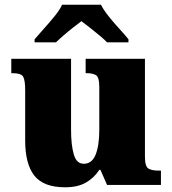

<svg xmlns="http://www.w3.org/2000/svg" viewBox="-20 -786 731 816"><path d="M257 10Q165 10 126 -39.5Q87 -89 87 -189V-402Q87 -445 78.5 -460Q70 -475 32 -475H28V-536H282V-234Q282 -170 293.5 -130Q305 -90 336 -90Q371 -90 386.5 -129Q402 -168 402 -235V-417Q402 -458 388 -466.5Q374 -475 348 -475H344V-536H596V-121Q596 -78 611 -69.5Q626 -61 652 -61H664V0H435L407 -64H402Q380 -30 345 -10Q310 10 257 10ZM127 -619Q143 -638 166.5 -664Q190 -690 212 -717Q234 -744 244 -766H409Q420 -744 441.5 -717Q463 -690 487 -664Q511 -638 526 -619V-606H435Q425 -617 404.5 -634Q384 -651 362.5 -668Q341 -685 326 -696Q311 -685 289.5 -668Q268 -651 248.5 -634Q229 -617 218 -606H127Z"/></svg>

Font: Noto Serif Black
Style: Regular
Weight: 900
Designer: Monotype Design Team
Foundry: Monotype Imaging Inc.
Version: Version 2.014; ttfautohint (v1.8.4.7-5d5b)